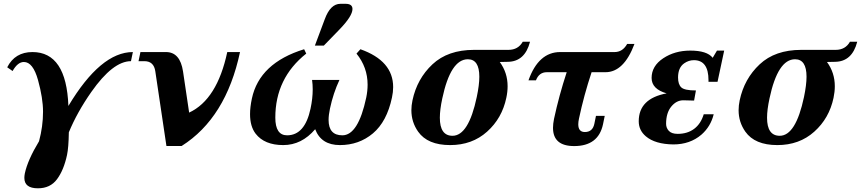

<svg xmlns="http://www.w3.org/2000/svg" viewBox="-20 -767 4610 1028"><path d="M183.1 241.2Q110.4 241.2 110.4 185.5Q110.4 174.8 112.8 162.1Q127.9 90.3 189 -10.7Q210.4 -89.8 210.4 -168.9Q210.4 -241.2 183.6 -338.1Q156.7 -435.1 107.9 -435.1Q74.7 -435.1 47.4 -386.7L18.6 -406.7Q60.1 -488.3 153.8 -488.3Q335.4 -488.3 346.2 -199.7Q519 -488.3 691.4 -488.3L681.2 -439.5Q584.5 -439.5 468.8 -274.4Q392.6 -165.5 348.6 -58.6Q347.2 23.9 338.9 62.5Q321.8 143.1 285.6 192.1Q249.5 241.2 183.1 241.2Z M952.6 14.6H871.1L811.5 -385.3Q803.7 -439.5 752.9 -439.5H721.7L731.9 -488.3H868.7Q944.3 -488.3 960 -384.3L992.7 -164.1Q1142.6 -233.9 1196.8 -488.3H1265.1Q1189.9 -135.3 952.6 14.6Z M1799.8 9.8Q1699.7 9.8 1667.5 -75.2Q1595.2 9.8 1496.6 9.8Q1396 9.8 1348.6 -51.3Q1318.8 -90.3 1318.8 -155.8Q1318.8 -193.4 1328.6 -239.3Q1369.1 -429.7 1608.4 -503.4L1619.6 -480Q1454.1 -348.6 1454.1 -137.2Q1454.1 -42.5 1517.1 -42.5Q1612.3 -42.5 1642.6 -185.1Q1654.3 -239.3 1654.3 -288.6Q1654.3 -314.5 1650.9 -338.9H1797.4Q1764.2 -268.1 1746.6 -185.1Q1739.3 -150.9 1739.3 -125Q1739.3 -42.5 1813 -42.5Q1897.9 -42.5 1940.9 -244.6Q1948.2 -280.3 1948.2 -313.5Q1948.2 -406.7 1888.7 -480L1909.7 -503.4Q2085 -441.4 2085 -300.8Q2085 -273.9 2078.6 -244.6Q2051.3 -115.7 1976.8 -53Q1902.3 9.8 1799.8 9.8ZM1713.9 -522.9H1666L1718.8 -664.1Q1749 -746.6 1802.7 -746.6H1830.1Q1867.2 -746.6 1867.2 -718.8Q1867.2 -680.7 1796.4 -607.9Z M2402.8 -40Q2488.8 -40 2532.7 -247.6Q2546.4 -312.5 2546.4 -356.4Q2546.4 -449.7 2484.9 -449.7Q2392.6 -449.7 2348.1 -240.2Q2335 -179.2 2335 -136.7Q2335 -40 2402.8 -40ZM2390.1 9.8Q2269.5 9.8 2218.8 -62Q2182.6 -113.3 2182.6 -176.8Q2182.6 -202.1 2188.5 -230Q2212.9 -345.2 2295.4 -422.6Q2377.9 -500 2518.1 -500H2702.1Q2754.4 -500 2778.8 -543.5H2817.9Q2790.5 -437 2698.7 -436L2655.8 -435.1Q2697.8 -377.9 2697.8 -305.2Q2697.8 -275.4 2690.9 -243.2Q2668 -133.8 2587.9 -62Q2507.8 9.8 2390.1 9.8Z M3054.2 15.1Q2940.9 15.1 2940.9 -82.5Q2940.9 -104 2946.3 -130.4Q2973.1 -255.4 3014.2 -380.4H2907.7Q2866.2 -380.4 2849.6 -336.9H2809.6Q2863.3 -488.3 2979.5 -488.3H3271Q3313.5 -488.3 3337.9 -531.7H3377Q3320.3 -380.4 3221.7 -380.4H3147.5Q3106.4 -256.8 3080.1 -132.8Q3076.2 -114.7 3076.2 -101.6Q3076.2 -60.1 3111.3 -60.1Q3152.8 -60.1 3162.1 -103.5L3170.9 -146.5H3217.8L3208.5 -101.1Q3183.6 15.1 3054.2 15.1Z M3585 6.3Q3487.3 4.9 3438 -37.1Q3399.9 -69.3 3399.9 -117.7Q3399.9 -239.3 3549.3 -267.1Q3468.8 -290 3468.8 -349.6Q3468.8 -413.6 3530.8 -454.8Q3592.8 -496.1 3675.8 -496.1Q3765.6 -496.1 3795.9 -457.5L3818.8 -496.1H3857.4L3821.8 -329.1H3773.4V-337.4Q3773.4 -444.8 3695.3 -444.8Q3667.5 -444.8 3643.6 -428.2Q3610.4 -405.3 3610.4 -352.1Q3610.4 -315.4 3627.7 -299.1Q3645 -282.7 3706.1 -282.7L3696.3 -228.5Q3662.1 -230 3638.2 -230Q3601.6 -230 3574 -196.3Q3546.4 -162.6 3546.4 -104Q3546.4 -82.5 3560.5 -66.9Q3575.2 -50.3 3608.4 -50.3Q3660.6 -50.3 3696.5 -77.1Q3732.4 -104 3748 -155.3H3801.3Q3785.2 -89.4 3735.4 -45.9Q3674.3 6.3 3585 6.3Z M4154.8 -40Q4240.7 -40 4284.7 -247.6Q4298.3 -312.5 4298.3 -356.4Q4298.3 -449.7 4236.8 -449.7Q4144.5 -449.7 4100.1 -240.2Q4086.9 -179.2 4086.9 -136.7Q4086.9 -40 4154.8 -40ZM4142.1 9.8Q4021.5 9.8 3970.7 -62Q3934.6 -113.3 3934.6 -176.8Q3934.6 -202.1 3940.4 -230Q3964.8 -345.2 4047.4 -422.6Q4129.9 -500 4270 -500H4454.1Q4506.3 -500 4530.8 -543.5H4569.8Q4542.5 -437 4450.7 -436L4407.7 -435.1Q4449.7 -377.9 4449.7 -305.2Q4449.7 -275.4 4442.9 -243.2Q4419.9 -133.8 4339.8 -62Q4259.8 9.8 4142.1 9.8Z"/></svg>

Font: Munson
Style: Bold Italic
Weight: 700
Italic angle: -12°
Designer: Paul James MIller
Foundry: High-Logic / Made with FontCreator
Version: Version 2.10;May 5, 2019;FontCreator 11.5.0.2430 64-bit